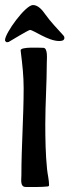

<svg xmlns="http://www.w3.org/2000/svg" viewBox="-62 -744 276 763"><path d="M32 -394C32 -278 23 -163 23 -47C23 -31 17 -1 40 -1C68 -1 99 0 127 -3C130 -3 133 -5 133 -8C133 -29 127 -51 125 -72C119 -131 118 -192 118 -251C118 -333 124 -414 124 -496C124 -509 129 -554 110 -554C96 -554 20 -559 20 -544C20 -541 21 -538 21 -535C27 -487 32 -442 32 -394ZM-28 -577C-14 -585 46 -622 57 -625C71 -625 129 -581 173 -581C182 -581 194 -582 194 -594C194 -597 192 -601 190 -603C165 -631 140 -656 118 -687C107 -703 90 -724 69 -724C39 -724 -42 -612 -42 -585V-583C-41 -580 -37 -576 -34 -576L-30 -577Z"/></svg>

Font: DisSenso
Style: Regular
Weight: 400
Version: Version 1.150